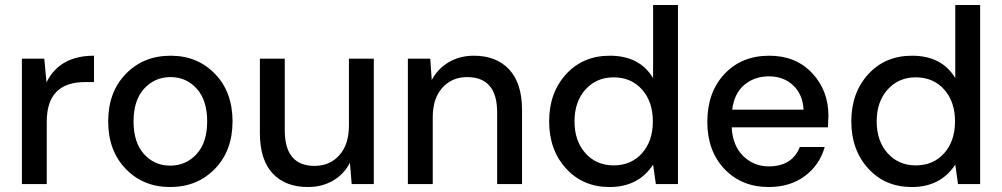

<svg xmlns="http://www.w3.org/2000/svg" viewBox="-20 -740 4030 772"><path d="M68 0V-504H158L167 -409Q220 -516 358 -516V-410H322Q168 -410 168 -251V0Z M664 12Q556 12 485.5 -61Q415 -134 415 -252Q415 -370 486 -443Q557 -516 666 -516Q774 -516 844.5 -443Q915 -370 915 -252Q915 -134 844 -61Q773 12 664 12ZM664 -74Q728 -74 770.5 -120.5Q813 -167 813 -252Q813 -337 771 -383.5Q729 -430 666 -430Q602 -430 559.5 -383.5Q517 -337 517 -252Q517 -167 559 -120.5Q601 -74 664 -74Z M1218 12Q1127 12 1076 -43Q1025 -98 1025 -205V-504H1125V-216Q1125 -73 1245 -73Q1306 -73 1344.5 -116Q1383 -159 1383 -235V-504H1483V0H1394L1387 -86Q1364 -40 1319.5 -14Q1275 12 1218 12Z M1620 0V-504H1710L1716 -418Q1740 -464 1784.5 -490Q1829 -516 1885 -516Q1976 -516 2027.5 -460.5Q2079 -405 2079 -298V0H1979V-288Q1979 -430 1858 -430Q1797 -430 1758.5 -387Q1720 -344 1720 -269V0Z M2431 12Q2324 12 2256 -62.5Q2188 -137 2188 -252Q2188 -367 2256 -441.5Q2324 -516 2432 -516Q2552 -516 2606 -426V-720H2706V0H2617L2606 -78Q2547 12 2431 12ZM2447 -75Q2518 -75 2561.5 -124Q2605 -173 2605 -252Q2605 -331 2561.5 -380Q2518 -429 2447 -429Q2378 -429 2334 -380Q2290 -331 2290 -252Q2290 -173 2334 -124Q2378 -75 2447 -75Z M3071 12Q2962 12 2893 -60.5Q2824 -133 2824 -250Q2824 -369 2893 -442.5Q2962 -516 3073 -516Q3180 -516 3245.5 -446Q3311 -376 3311 -275L3309 -228H2922Q2926 -154 2968.5 -112.5Q3011 -71 3071 -71Q3165 -71 3196 -149H3296Q3276 -77 3216.5 -32.5Q3157 12 3071 12ZM2924 -299H3211Q3208 -360 3169.5 -396.5Q3131 -433 3072 -433Q3013 -433 2972.5 -398.5Q2932 -364 2924 -299Z M3646 12Q3539 12 3471 -62.5Q3403 -137 3403 -252Q3403 -367 3471 -441.5Q3539 -516 3647 -516Q3767 -516 3821 -426V-720H3921V0H3832L3821 -78Q3762 12 3646 12ZM3662 -75Q3733 -75 3776.5 -124Q3820 -173 3820 -252Q3820 -331 3776.5 -380Q3733 -429 3662 -429Q3593 -429 3549 -380Q3505 -331 3505 -252Q3505 -173 3549 -124Q3593 -75 3662 -75Z"/></svg>

Font: AWOL-DM Medium
Style: Regular
Weight: 500
Designer: Colophon Foundry, Jonny Pinhorn, Mikhail Sharanda
Foundry: Colophon Foundry
Version: Version 1.000;Glyphs 3.2.3 (3260)